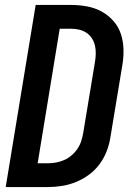

<svg xmlns="http://www.w3.org/2000/svg" viewBox="-20 -755 540 775"><path d="M3 0 124 -735H267Q300 -735 332 -729Q364 -723 391 -708Q418 -693 438.5 -669.5Q459 -646 468.5 -616Q478 -586 478.5 -553Q479 -520 473 -487L426 -203Q422 -175 411.5 -147Q401 -119 383 -94Q365 -69 340 -50.5Q315 -32 287 -20.5Q259 -9 230 -4.5Q201 0 173 0ZM132 -96H173Q190 -96 206.5 -99Q223 -102 239 -109Q255 -116 269 -128Q283 -140 293 -155Q303 -170 308 -186Q313 -202 316 -219L363 -503Q366 -520 366.5 -537Q367 -554 363.5 -570Q360 -586 351.5 -599.5Q343 -613 330 -622Q317 -631 300.5 -635Q284 -639 267 -639H221Z"/></svg>

Font: Iosevka
Style: Bold Italic
Weight: 700
Italic angle: -9°
Monospace: yes
Designer: Belleve Invis
Foundry: Belleve Invis
Version: Version 32.5.0; ttfautohint (v1.8.4)